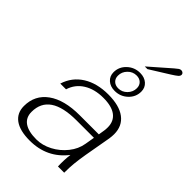

<svg xmlns="http://www.w3.org/2000/svg" viewBox="-264 -998 1109 1109"><g transform="rotate(45 291.0 -443.5)"><path d="M37 -108Q37 -197 107 -247.5Q177 -298 303 -298H459L465 -335Q467 -345 467 -363Q467 -413 432 -439.5Q397 -466 329 -466Q257 -466 207.5 -435Q158 -404 141 -348H94Q117 -421 180 -460.5Q243 -500 335 -500Q425 -500 473 -464Q521 -428 521 -361Q521 -344 518 -324L489 -160Q481 -112 477.5 -77.5Q474 -43 474 0H423Q421 -51 427 -98Q343 10 202 10Q121 10 79 -20.5Q37 -51 37 -108ZM443 -205 453 -264H311Q92 -264 92 -115Q92 -69 125.5 -45.5Q159 -22 224 -22Q273 -22 320.5 -47Q368 -72 401.5 -114Q435 -156 443 -205ZM497 -875Q512 -888 519 -892.5Q526 -897 534 -897Q542 -897 548 -892Q554 -887 554 -880Q554 -870 544.5 -861.5Q535 -853 508 -836L391 -763H369ZM265 -612Q265 -656 298 -687Q331 -718 377 -718Q413 -718 435.5 -698Q458 -678 458 -646Q458 -602 425 -571Q392 -540 346 -540Q310 -540 287.5 -560Q265 -580 265 -612ZM426 -642Q426 -665 411.5 -679Q397 -693 373 -693Q342 -693 319.5 -670Q297 -647 297 -616Q297 -593 311.5 -579Q326 -565 350 -565Q381 -565 403.5 -588Q426 -611 426 -642Z"/></g></svg>

Font: Fahkwang ExtraLight
Style: Italic
Weight: 275
Italic angle: -10°
Designer: Suppakit Chalermlarp | Katatrad Co.,Ltd.
Foundry: Cadson Demak Co.,Ltd.
Version: Version 1.000; ttfautohint (v1.6)